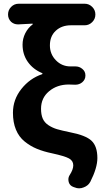

<svg xmlns="http://www.w3.org/2000/svg" viewBox="-20 -816 561 1035"><path d="M466.8 164.1Q455.1 185.5 430.7 194.3Q418.9 199.2 406.2 199.2Q394.5 199.2 382.8 194.3L377 192.4Q356.4 185.5 350.6 166Q348.6 158.2 348.6 151.4Q348.6 138.7 355.5 127.9Q375 97.7 375 75.2Q375 50.8 352.1 38.1Q329.1 25.4 261.7 10.7Q214.8 1 179.2 -13.7Q143.6 -28.3 112.8 -53.2Q82 -78.1 65.9 -117.2Q49.8 -156.2 49.8 -208Q49.8 -279.3 95.2 -336.4Q140.6 -393.6 207 -416Q209 -417 209 -418.9Q209 -420.9 207 -421.9Q158.2 -442.4 129.9 -482.4Q101.6 -522.5 101.6 -575.2Q101.6 -607.4 116.2 -636.7Q130.9 -666 156.2 -684.6Q157.2 -685.5 156.7 -687Q156.2 -688.5 154.3 -688.5Q106.4 -686.5 80.1 -684.6Q78.1 -684.6 76.2 -684.6Q55.7 -684.6 40 -698.2Q23.4 -714.8 23.4 -737.3V-738.3Q23.4 -761.7 40 -778.8Q56.6 -795.9 81.1 -795.9H436.5Q460 -795.9 477.1 -778.8Q494.1 -761.7 494.1 -738.3V-737.3Q494.1 -713.9 477.1 -696.8Q460 -679.7 436.5 -679.7H362.3Q312.5 -679.7 280.8 -650.4Q249 -621.1 249 -571.3Q249 -524.4 281.2 -491.2Q313.5 -458 359.4 -458Q374 -458 383.8 -458Q384.8 -458 386.7 -458Q407.2 -458 422.9 -445.3Q440.4 -431.6 440.4 -410.2V-408.2Q440.4 -386.7 422.9 -372.1Q407.2 -359.4 386.7 -359.4Q384.8 -359.4 382.8 -359.4Q370.1 -360.4 350.6 -360.4Q288.1 -360.4 244.6 -324.2Q201.2 -288.1 201.2 -229.5Q201.2 -198.2 210.4 -176.8Q219.7 -155.3 241.2 -141.1Q262.7 -127 287.6 -119.6Q312.5 -112.3 355.5 -103.5Q442.4 -86.9 473.6 -57.1Q504.9 -27.3 504.9 36.1Q504.9 88.9 466.8 164.1Z"/></svg>

Font: Gen Jyuu Gothic P Bold
Style: Bold
Weight: 700
Designer: [Source Han Sans]
Ryoko NISHIZUKA  (kana & ideographs); Paul D. Hunt (Latin, Greek & Cyrillic); Wenlong ZHANG  (bopomofo
Version: Version 1.002.20150607